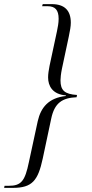

<svg xmlns="http://www.w3.org/2000/svg" viewBox="-59 -780 444 930"><path d="M-39 130H3C97 130 125 95 148 -12L189 -205C205 -282 243 -306 312 -309L314 -320C254 -324 234 -342 234 -391C234 -401 236 -423 241 -447L274 -602C280 -631 284 -652 284 -670C284 -730 253 -760 192 -760H148L145 -750H171C208 -750 225 -732 225 -689C225 -669 221 -648 217 -629L181 -461C177 -440 174 -422 174 -405C174 -364 195 -323 260 -318V-315C176 -306 139 -259 124 -194L81 5C62 97 44 120 -17 120H-37Z"/></svg>

Font: Noto Serif Display Condensed Light
Style: Italic
Weight: 300
Width: 3
Italic angle: -12°
Designer: Monotype Design Team
Foundry: Monotype Imaging Inc.
Version: Version 2.009